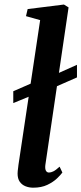

<svg xmlns="http://www.w3.org/2000/svg" viewBox="-20 -838 368 868"><path d="M40 -372V-425.5L145.5 -471.5L196 -486L328 -545V-488L193.5 -429L141 -413.5ZM185 -92Q183 -75 187.5 -66.5Q192 -58 201.5 -58Q210 -58 221 -63.2Q232 -68.5 249.5 -84.5L262 -58Q254.5 -47.5 237.5 -31.2Q220.5 -15 193.8 -2.2Q167 10.5 130 10.5Q111.5 10.5 95.2 4Q79 -2.5 69.2 -16.5Q59.5 -30.5 59.5 -53.5Q59.5 -58.5 60.2 -65.5Q61 -72.5 62 -80Q63 -87.5 63.5 -93L161.5 -747L97.5 -765L105 -797L269 -817.5L290 -804.5Z"/></svg>

Font: Merriweather 48pt SemiBold
Style: Italic
Weight: 600
Italic angle: -7.8°
Designer: Eben Sorkin
Foundry: Eben Sorkin
Version: Version 2.101